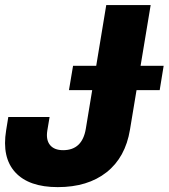

<svg xmlns="http://www.w3.org/2000/svg" viewBox="-20 -748 684 779"><path d="M214.4 11.2Q97.2 11.2 42 -48.8Q-13.2 -108.9 4.9 -219.2L13.7 -273.4H181.2L171.9 -217.8Q166 -180.2 183.1 -159.4Q200.2 -138.7 236.3 -138.7Q313.5 -138.7 328.1 -225.1L411.1 -727.5H591.3L507.3 -221.7Q488.8 -109.4 412.4 -49.1Q335.9 11.2 214.4 11.2ZM259.8 -382.3 276.4 -481H644L627.9 -382.3Z"/></svg>

Font: Inter Display Extra Bold
Style: Italic
Weight: 800
Italic angle: -9.39999°
Designer: Rasmus Andersson
Foundry: rsms
Version: Version 4.000;git-4fc901f